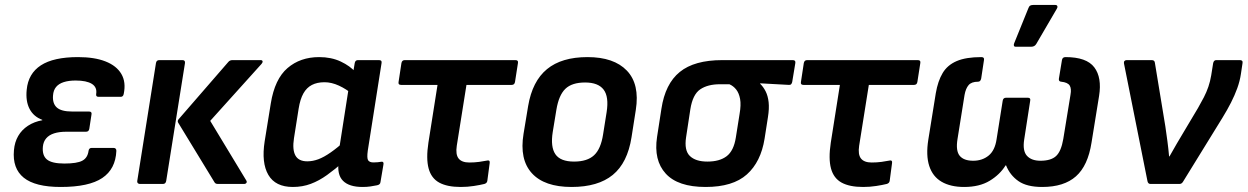

<svg xmlns="http://www.w3.org/2000/svg" viewBox="-20 -731 4958 763"><path d="M221.1 12Q120 12 74.4 -24.8Q28.9 -61.6 35.4 -133.9Q38.1 -166.2 52.3 -190.6Q66.4 -215 91.1 -231.2Q115.8 -247.4 147.9 -253.1L148.2 -254.7Q113.6 -267.4 97.5 -298.2Q81.5 -329 86.1 -374.2Q92.1 -438.6 142.5 -471.4Q192.9 -504.1 290.1 -504.1Q355.6 -504.1 399.3 -486.9Q443.1 -469.7 462.2 -437.2Q481.4 -404.6 471.7 -357.9Q469.7 -346.2 459.6 -346.2H371.9Q360.2 -346.2 362.2 -357.6Q366.5 -384.1 345.3 -397.6Q324 -411 280.5 -411Q253.2 -411 233.4 -404.7Q213.6 -398.4 202.9 -385.4Q192.1 -372.4 190.7 -351.5Q188.1 -319.6 205.9 -303.7Q223.6 -287.8 266.7 -287.8H333.6Q346 -287.8 343.6 -276.1L334.9 -219.2Q332.9 -207.5 321.9 -207.5H243Q215.4 -207.5 195.2 -201.1Q174.9 -194.6 163.7 -181.4Q152.4 -168.3 150.4 -148.4Q147.1 -113.2 166.5 -97.2Q186 -81.1 235.8 -81.1Q286.1 -81.1 307.1 -92.4Q328.2 -103.6 331.9 -131.5Q333.6 -143.2 344.3 -143.2H431Q442.4 -143.2 442.4 -131.5Q439.4 -59.3 386.5 -23.7Q333.6 12 221.1 12Z M845.6 0Q835.9 0 832.2 -7L687.8 -243.9Q684.4 -250.3 689.4 -256.7L887.6 -485.1Q893.6 -492.1 903.6 -492.1H1015.6Q1022.3 -492.1 1023.4 -487.7Q1024.6 -483.4 1019.6 -477.4L815.4 -250.7L958.6 -14Q962.2 -8.4 959.2 -4.2Q956.2 0 950.2 0ZM535.5 0Q530.8 0 527.6 -3.3Q524.4 -6.7 525.4 -11.7L599.8 -480.4Q601.8 -492.1 612.8 -492.1H705.1Q716.4 -492.1 715.1 -480.4L640.4 -11.7Q638.1 0 627.7 0Z M1143.8 12Q1074.4 12 1046.4 -36Q1018.4 -83.9 1031.8 -169.6L1056.1 -319.9Q1071.8 -417 1122.6 -460.5Q1173.3 -504.1 1248.4 -504.1Q1296.7 -504.1 1334.2 -486.4Q1371.7 -468.7 1392.7 -444.2L1381.3 -355.9Q1356.7 -376.9 1327.1 -390.6Q1297.6 -404.2 1269.7 -404.2Q1240.1 -404.2 1219.4 -393.4Q1198.6 -382.7 1185.7 -359.8Q1172.8 -336.9 1166.8 -299.3L1148.2 -181.6Q1141.2 -136.1 1154 -113Q1166.7 -89.9 1201.3 -89.9Q1222.9 -89.9 1245.2 -98.2Q1267.4 -106.5 1294.3 -125.3Q1321.2 -144 1355.4 -174.9L1345.4 -88.3Q1311.6 -58.4 1279.8 -35.6Q1248 -12.7 1215.1 -0.4Q1182.2 12 1143.8 12ZM1420.7 12Q1367.3 12 1343 -12.6Q1318.6 -37.1 1326 -88.8L1329.3 -111.2L1327.9 -139.1L1368.3 -397.7L1382 -434.8L1389.7 -480.4Q1390.7 -486.1 1393.8 -489.1Q1397 -492.1 1402 -492.1H1486.2Q1498.6 -492.1 1496.3 -480.4L1441.6 -132.7Q1437.3 -102.1 1443.1 -93.8Q1448.9 -85.5 1464.2 -85.5Q1473.2 -85.5 1481.1 -86.3Q1489.1 -87.2 1495.1 -88.2Q1506.1 -89.9 1503.8 -77.2L1492 -7.4Q1491 2.9 1478.3 5.3Q1464.9 8 1451.5 10Q1438.1 12 1420.7 12Z M1810.9 12Q1757.2 12 1725.5 -5.3Q1693.8 -22.7 1683.3 -61.6Q1672.8 -100.5 1682.5 -164.1L1718.7 -393.6H1573.9Q1561.5 -393.6 1563.9 -405.3L1575.3 -480.4Q1577.6 -492.1 1588.3 -492.1H2028.3Q2040.6 -492.1 2038.3 -480.4L2026.6 -405.3Q2024.6 -393.6 2013.5 -393.6H1833.7L1795.2 -151.7Q1789.9 -117.1 1802.5 -101.1Q1815.1 -85.2 1845.1 -85.2Q1865.4 -85.2 1884.1 -87.7Q1902.7 -90.2 1917.4 -93.2Q1927.7 -94.9 1926 -83.2L1916.6 -12.4Q1915.3 -3 1904.9 0Q1887.6 4.3 1862.8 8.1Q1838 12 1810.9 12Z M2251.5 12Q2143.3 12 2093.6 -42.7Q2043.8 -97.4 2060.5 -199.1L2078.8 -309.6Q2095.4 -408.3 2153.7 -456.2Q2211.9 -504.1 2314.7 -504.1Q2419.6 -504.1 2471.1 -450.4Q2522.7 -396.6 2506.7 -294.3L2489.7 -185.8Q2473.7 -83.8 2415.1 -35.9Q2356.6 12 2251.5 12ZM2261.2 -88.9Q2313.7 -88.9 2340.7 -114Q2367.8 -139 2376.7 -197.2L2390.7 -285.3Q2400.3 -346.4 2378.8 -374.8Q2357.2 -403.2 2305.3 -403.2Q2252.9 -403.2 2226.8 -378.1Q2200.7 -353 2191.1 -295.2L2176.5 -206.1Q2167.2 -147.3 2187.1 -118.1Q2207 -88.9 2261.2 -88.9Z M2784.1 12Q2674 12 2625.6 -41.1Q2577.1 -94.1 2591.1 -186.6L2608.4 -298.5Q2623.4 -398 2681.4 -445Q2739.3 -492.1 2850.3 -492.1H3130.3Q3142.6 -492.1 3140.6 -480.4L3128.2 -405.3Q3127.2 -400.2 3124.2 -396.7Q3121.2 -393.2 3115.5 -393.6L3001 -399.9V-397.9Q3013.7 -385.6 3022.7 -367.8Q3031.7 -350 3034.5 -325Q3037.3 -300 3031.7 -265L3018.4 -179.9Q3003.7 -87.7 2948.1 -37.9Q2892.5 12 2784.1 12ZM2791.2 -88.9Q2839.7 -88.9 2867.8 -110.3Q2895.8 -131.8 2904.1 -184L2919 -277.8Q2925.4 -314.4 2921.1 -337.8Q2916.7 -361.3 2905.5 -375.4Q2894.2 -389.5 2878.6 -396.2H2841Q2792.5 -396.2 2762.6 -375.9Q2732.7 -355.6 2723.4 -296.7L2706.5 -185.7Q2698.5 -133.5 2721.4 -111.2Q2744.3 -88.9 2791.2 -88.9Z M3409.9 12Q3356.2 12 3324.5 -5.3Q3292.8 -22.7 3282.3 -61.6Q3271.8 -100.5 3281.5 -164.1L3317.7 -393.6H3172.9Q3160.5 -393.6 3162.9 -405.3L3174.3 -480.4Q3176.6 -492.1 3187.3 -492.1H3627.3Q3639.6 -492.1 3637.3 -480.4L3625.6 -405.3Q3623.6 -393.6 3612.5 -393.6H3432.7L3394.2 -151.7Q3388.9 -117.1 3401.5 -101.1Q3414.1 -85.2 3444.1 -85.2Q3464.4 -85.2 3483.1 -87.7Q3501.7 -90.2 3516.4 -93.2Q3526.7 -94.9 3525 -83.2L3515.6 -12.4Q3514.3 -3 3503.9 0Q3486.6 4.3 3461.8 8.1Q3437 12 3409.9 12Z M3811.6 12Q3757.3 12 3721.9 -8.7Q3686.5 -29.3 3672.8 -71.4Q3659.1 -113.4 3669.1 -176.2L3698.8 -360.6Q3707.1 -409.1 3726.1 -440.8Q3745 -472.5 3781.9 -488.3Q3818.9 -504.1 3879.9 -504.1Q3892.6 -504.1 3890.3 -492.4L3879.2 -419Q3876.5 -406.3 3866.9 -406.3Q3840.7 -406.3 3829.2 -392.8Q3817.7 -379.4 3813.1 -353.8L3785.1 -178.5Q3777.5 -131.7 3793.8 -111.9Q3810 -92.2 3847.5 -92.2Q3883.4 -92.2 3908.6 -112.6Q3933.8 -133 3940.4 -177.9L3964.7 -330.9Q3966.7 -342.6 3977.8 -342.6H4064.7Q4076.4 -342.6 4074 -330.9L4050.1 -176.5Q4043.1 -131.7 4061 -111.9Q4078.9 -92.2 4114.8 -92.2Q4156.6 -92.2 4176.8 -110.9Q4197.1 -129.7 4205.4 -178.5L4234 -353.8Q4238.7 -379.1 4230.7 -391.4Q4222.7 -403.7 4197.2 -406.3Q4186.1 -407 4188.1 -419L4200.2 -492.4Q4202.2 -504.1 4214.3 -504.1Q4298.1 -504.1 4328.7 -463.4Q4359.4 -422.8 4347.7 -349.9L4317.7 -164.5Q4303.4 -72.4 4255.7 -30.2Q4208.1 12 4121.8 12Q4060.4 12 4027.1 -11.4Q3993.7 -34.7 3978.1 -73.7H3976.1Q3953.7 -37.3 3913.1 -12.7Q3872.4 12 3811.6 12ZM4016.4 -545.3Q4010.4 -545.3 4009.2 -549.5Q4008 -553.7 4010.4 -559.4L4067.2 -699.6Q4069.9 -706.7 4074.5 -709Q4079.2 -711.3 4085.9 -711.3H4173.5Q4180.2 -711.3 4181.8 -706.7Q4183.5 -702 4179.8 -696.3L4098.5 -557Q4091.8 -545.3 4078.4 -545.3Z M4551.8 0Q4542.5 0 4540.1 -10.7L4446.6 -479Q4445.6 -485.1 4448.6 -488.6Q4451.6 -492.1 4457.3 -492.1H4556.9Q4568 -492.1 4569.3 -482.4L4611 -229.1Q4615.4 -199.7 4619.3 -169.7Q4623.3 -139.7 4625.9 -109.6H4627.6Q4641.5 -134.6 4656.3 -159.8Q4671.1 -185.1 4685.7 -209.3L4741 -302.1Q4753.7 -324.2 4764.2 -344.5Q4774.7 -364.9 4782 -386.2Q4789.3 -407.6 4793.3 -431.6L4801 -480Q4803.7 -492.1 4813.1 -492.1H4908Q4913.7 -492.1 4916.3 -488.9Q4919 -485.7 4917.7 -479.7L4911.3 -437Q4907 -408.3 4896.8 -380.2Q4886.6 -352.2 4872 -323.4Q4857.3 -294.5 4838 -263.1L4681.2 -8.7Q4675.9 0 4667.5 0Z"/></svg>

Font: Sofia Sans Hairline
Style: Italic
Weight: 1
Italic angle: -9°
Designer: Botio Nikoltchev, Ani Petrova
Foundry: lettersoup
Version: Version 4.102